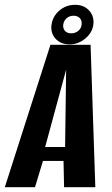

<svg xmlns="http://www.w3.org/2000/svg" viewBox="-51 -777 465 797"><path d="M-31 0 158.4 -591H325L344.7 0H215L212.7 -108.9H127.3L94.3 0ZM136.4 -166.8H219.2L223.5 -487.6ZM238 -592.8Q200.6 -592.8 179.3 -616.7Q158.1 -640.6 162.8 -674Q167.5 -709.2 195.4 -733.1Q223.3 -757 260.8 -757Q297.8 -757 319.4 -732.8Q341 -708.5 336.4 -674Q331.7 -640.6 302.6 -616.7Q273.5 -592.8 238 -592.8ZM244.5 -638.7Q261.3 -638.7 273.7 -648.8Q286.1 -658.9 287.7 -674Q290 -691.2 280.6 -701.5Q271.2 -711.7 254.4 -711.7Q237.5 -711.7 225.6 -701.5Q213.7 -691.2 211.4 -674Q209.8 -658.9 218.7 -648.8Q227.6 -638.7 244.5 -638.7Z"/></svg>

Font: Alumni Sans Thin
Style: Italic
Weight: 100
Italic angle: -8°
Designer: Robert E. Leuschke
Foundry: Robert E. Leuschke
Version: Version 1.016